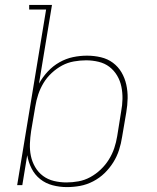

<svg xmlns="http://www.w3.org/2000/svg" viewBox="-20 -755 640 783"><path d="M253 8Q223 8 194.5 0.5Q166 -7 144 -24.5Q122 -42 109 -67.5Q96 -93 91 -122L71 0H50L168 -716H99V-735H192L139 -414Q154 -441 175 -463.5Q196 -486 222.5 -501Q249 -516 277.5 -522Q306 -528 335 -528Q364 -528 391.5 -521.5Q419 -515 440.5 -499Q462 -483 475.5 -460Q489 -437 495 -410Q501 -383 500.5 -354.5Q500 -326 495 -297L478 -197Q474 -170 465.5 -143.5Q457 -117 442 -93Q427 -69 406.5 -49Q386 -29 360 -15.5Q334 -2 307 3Q280 8 253 8ZM251 -11Q275 -11 300 -15.5Q325 -20 348 -32.5Q371 -45 390.5 -63.5Q410 -82 424 -104.5Q438 -127 446 -151Q454 -175 458 -200L474 -300Q479 -326 479.5 -351.5Q480 -377 475 -401.5Q470 -426 457.5 -447Q445 -468 426 -482.5Q407 -497 382 -503Q357 -509 331 -509Q307 -509 281.5 -504.5Q256 -500 233.5 -488Q211 -476 191 -457.5Q171 -439 157.5 -416.5Q144 -394 136 -370Q128 -346 124 -321L107 -221Q103 -195 102 -169Q101 -143 106 -119Q111 -95 123.5 -73.5Q136 -52 155.5 -37.5Q175 -23 200 -17Q225 -11 251 -11Z"/></svg>

Font: Iosevka HT Thin Extended
Style: Italic
Weight: 100
Width: 7
Italic angle: -9°
Monospace: yes
Designer: Belleve Invis
Foundry: Belleve Invis
Version: Version 32.3.0; ttfautohint (v1.8.4)